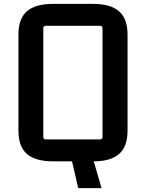

<svg xmlns="http://www.w3.org/2000/svg" viewBox="-20 -822 755 989"><path d="M75 -643Q75 -726 118.5 -764Q162 -802 253 -802H459Q549 -802 593 -764Q637 -726 637 -643V-149Q637 -67 593.5 -29Q550 9 463 9L503 147H383L351 9H253Q162 9 118.5 -29Q75 -67 75 -149ZM216 -689Q203 -689 203 -676V-117Q203 -104 216 -104H495Q508 -104 508 -117V-676Q508 -689 495 -689Z"/></svg>

Font: Kdam Thmor Pro
Style: Regular
Weight: 400
Designer: Sovichet Tep, Longdey Hak
Foundry: Anagata Design
Version: Version 1.003; ttfautohint (v1.8.4.7-5d5b)